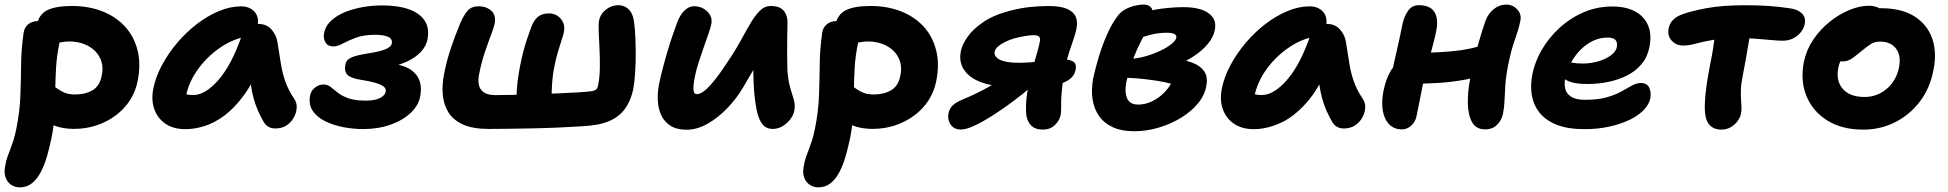

<svg xmlns="http://www.w3.org/2000/svg" viewBox="-39 -547 8401 828"><path d="M280.8 8.8Q222.2 8.8 180.2 -12.1Q138.2 -33 118.1 -67.5Q98 -102 105.8 -142.2Q109.4 -159.6 124.9 -173.8Q140.4 -188 157.2 -188Q172.6 -188 184.7 -180.7Q196.8 -173.4 209.7 -163.8Q222.6 -154.2 240.5 -146.9Q258.4 -139.6 285.6 -139.6Q329.6 -139.6 360.5 -158.1Q391.4 -176.6 399.8 -221Q406.8 -253.8 398.7 -280.7Q390.6 -307.6 370.5 -327.4Q350.4 -347.2 321.9 -357.7Q293.4 -368.2 259.6 -368.2Q244 -368.2 227.5 -365.1Q211 -362 185.6 -362Q165.4 -362 149 -372.4Q132.6 -382.8 123.9 -400.6Q115.2 -418.4 119.4 -439Q129.2 -486.2 166.1 -503.7Q203 -521.2 270.4 -521.2Q344.2 -521.2 403.1 -497.9Q462 -474.6 500.9 -431.6Q539.8 -388.6 554.5 -328.8Q569.2 -269 554.4 -196.8Q545.4 -151.4 521.1 -114Q496.8 -76.6 459.9 -49.1Q423 -21.6 377.4 -6.4Q331.8 8.8 280.8 8.8ZM45.8 261Q26.2 261 9.9 250.6Q-6.4 240.2 -14.7 219.1Q-23 198 -16.2 166.4Q-12.4 144.8 -6.5 128.5Q-0.6 112.2 5.8 95.5Q12.2 78.8 18.8 58.5Q25.4 38.2 31.4 8.4Q46.4 -66.8 48.9 -134.2Q51.4 -201.6 52 -268Q52.6 -334.4 62.8 -406Q66.2 -428.8 82.8 -442.4Q99.4 -456 123.4 -456Q151.4 -456 174.7 -443.2Q198 -430.4 210.2 -409.6Q222.4 -388.8 217.6 -363.2Q205.6 -305.6 202.7 -253.9Q199.8 -202.2 199.2 -153.5Q198.6 -104.8 196.2 -55.7Q193.8 -6.6 183.6 46Q175.2 86 164.5 124.1Q153.8 162.2 137.9 193.2Q122 224.2 99.6 242.6Q77.2 261 45.8 261Z M760.4 10Q708.6 10 674.4 -13.5Q640.2 -37 626.4 -76.4Q612.6 -115.8 621.8 -163Q631.6 -214 659.1 -265.5Q686.6 -317 725.5 -362.7Q764.4 -408.4 810.6 -443.8Q856.8 -479.2 905.6 -499.4Q954.4 -519.6 1000.6 -519.6Q1037.8 -519.6 1059 -495.9Q1080.2 -472.2 1070.8 -428Q1068 -412.2 1057.1 -403Q1046.2 -393.8 1031.6 -391Q966 -380.2 909.5 -341Q853 -301.8 814.2 -247.5Q775.4 -193.2 763.2 -134.2Q760.2 -116.6 759.8 -102.1Q759.4 -87.6 763.4 -65.6L715 -168.2Q736 -149.8 753.1 -143.5Q770.2 -137.2 795 -137.2Q846.2 -137.2 903.2 -202.4Q960.2 -267.6 1003.4 -393Q1012 -417.2 1033.1 -430.4Q1054.2 -443.6 1076.4 -443.6Q1111.6 -443.6 1132.7 -418.8Q1153.8 -394 1157.8 -363.2Q1165.8 -315.2 1171.9 -274.9Q1178 -234.6 1190.8 -197.3Q1203.6 -160 1230.4 -119.8Q1241 -105.2 1240.5 -84Q1240 -62.8 1229 -41.8Q1218 -20.8 1197.7 -6.9Q1177.4 7 1148.4 7Q1130.6 7 1118.3 -0.5Q1106 -8 1098.6 -20.4Q1084.4 -45 1073.4 -69.9Q1062.4 -94.8 1054.5 -123.6Q1046.6 -152.4 1041.6 -189.2Q1036.6 -226 1033.6 -273.6L1088.2 -278.2Q1054.6 -194 1014.2 -138.3Q973.8 -82.6 930.6 -50Q887.4 -17.4 844.1 -3.7Q800.8 10 760.4 10Z M1526.4 9.6Q1483.4 9.6 1440.3 1.1Q1397.2 -7.4 1362.4 -24.7Q1327.6 -42 1309.6 -69Q1291.6 -96 1298 -133.6Q1302 -156.4 1319.6 -169.5Q1337.2 -182.6 1355.4 -182.6Q1373.6 -182.6 1386.8 -172.2Q1400 -161.8 1417.1 -147.8Q1434.2 -133.8 1462.9 -123.4Q1491.6 -113 1539.8 -113Q1578.2 -113 1600.6 -124.8Q1623 -136.6 1624.6 -154Q1626.2 -165.8 1614.4 -174.5Q1602.6 -183.2 1578.8 -190.1Q1555 -197 1518.6 -202.6Q1476 -209 1460.3 -223.6Q1444.6 -238.2 1450.2 -267.4Q1454.2 -289.6 1476.6 -299.3Q1499 -309 1545.6 -316.2Q1597 -324 1622.8 -334.3Q1648.6 -344.6 1651 -361.2Q1653.4 -380.8 1633.1 -388.9Q1612.8 -397 1579.2 -397Q1530 -397 1496.3 -384.5Q1462.6 -372 1439.7 -359.4Q1416.8 -346.8 1398.2 -346.8Q1375.2 -346.8 1364.8 -363.8Q1354.4 -380.8 1358.4 -402.2Q1364 -434.6 1388.5 -457.4Q1413 -480.2 1448.9 -494.8Q1484.8 -509.4 1526.1 -516.5Q1567.4 -523.6 1607.4 -523.6Q1713.4 -523.6 1765 -486.3Q1816.6 -449 1805.4 -381.8Q1800.6 -350 1776.9 -324.2Q1753.2 -298.4 1714.8 -280.9Q1676.4 -263.4 1625.8 -254.6L1625.6 -274Q1680 -272.4 1715.4 -255.8Q1750.8 -239.2 1765.9 -208.9Q1781 -178.6 1773.8 -135.2Q1767.4 -94.2 1733.4 -61.4Q1699.4 -28.6 1645.7 -9.5Q1592 9.6 1526.4 9.6Z M2067.6 9Q1999.2 9 1957.1 -10.3Q1915 -29.6 1894.4 -63.2Q1873.8 -96.8 1870.3 -140.1Q1866.8 -183.4 1876.8 -231.4Q1887.6 -286 1905.4 -339.5Q1923.2 -393 1947.2 -450Q1962.2 -484 1978.7 -502Q1995.2 -520 2025.2 -520Q2057.4 -520 2079.4 -501Q2101.4 -482 2094 -444.2Q2091 -429.2 2079 -397.7Q2067 -366.2 2052.2 -322.6Q2037.4 -279 2027.2 -226.8Q2022 -201.6 2026.2 -181.1Q2030.4 -160.6 2047.4 -148.7Q2064.4 -136.8 2098.2 -136.8Q2126.2 -136.8 2171.5 -137.9Q2216.8 -139 2268.7 -140.6Q2320.6 -142.2 2370.2 -144.4Q2419.8 -146.6 2457 -148.9Q2494.2 -151.2 2510 -153.4Q2524.6 -155.4 2531.2 -160.5Q2537.8 -165.6 2540.2 -179.2Q2547.2 -211.2 2547.8 -252.6Q2548.4 -294 2546.4 -335.1Q2544.4 -376.2 2543 -408.9Q2541.6 -441.6 2544 -456.8Q2549.6 -486.2 2573.8 -505.4Q2598 -524.6 2627 -524.6Q2650 -524.6 2666.8 -511.5Q2683.6 -498.4 2690.4 -475.6Q2696.2 -456.6 2699.1 -417.4Q2702 -378.2 2702.5 -330.2Q2703 -282.2 2700.3 -237.7Q2697.6 -193.2 2692 -163.2Q2677.8 -97 2640.9 -59.8Q2604 -22.6 2537.4 -9.8Q2514.4 -5.2 2469.4 -2.3Q2424.4 0.6 2368.2 3.1Q2312 5.6 2254.5 6.7Q2197 7.8 2147.4 8.4Q2097.8 9 2067.6 9ZM2253.6 -44.8Q2229 -44.8 2210.9 -60Q2192.8 -75.2 2190 -100Q2187.8 -125 2189.4 -153.7Q2191 -182.4 2195.3 -211.9Q2199.6 -241.4 2205 -268Q2217 -328 2232.4 -374Q2247.8 -420 2255.2 -438Q2264.2 -460.2 2281.1 -474.7Q2298 -489.2 2329.6 -489.2Q2349.2 -489.2 2365.3 -478.6Q2381.4 -468 2389.6 -449.7Q2397.8 -431.4 2392.4 -407Q2391.2 -398.8 2383.4 -375.8Q2375.6 -352.8 2366.7 -321.9Q2357.8 -291 2351.6 -259.8Q2345.6 -231.8 2343.3 -203.7Q2341 -175.6 2340.3 -152.6Q2339.6 -129.6 2338.6 -116.8Q2335.4 -98.6 2322.2 -81.9Q2309 -65.2 2290.7 -55Q2272.4 -44.8 2253.6 -44.8Z M2922 12.4Q2879.8 12.4 2853.1 -4.3Q2826.4 -21 2813 -49.4Q2799.6 -77.8 2797.8 -113.4Q2796 -149 2803.6 -186.6Q2810.2 -218.4 2820 -255.6Q2829.8 -292.8 2840.9 -329.9Q2852 -367 2863 -398.8Q2874 -430.6 2881.2 -449.6Q2894.2 -484.6 2913.7 -502.4Q2933.2 -520.2 2953.4 -520.2Q2977 -520.2 2995.5 -509.4Q3014 -498.6 3023.3 -481.6Q3032.6 -464.6 3028.8 -444.4Q3025.8 -428.6 3016.6 -402.3Q3007.4 -376 2996.4 -344.6Q2985.4 -313.2 2974.7 -280.6Q2964 -248 2958 -218Q2954.2 -200 2952.2 -182.3Q2950.2 -164.6 2952.7 -152.8Q2955.2 -141 2966 -141Q2989.8 -141 3024.7 -180Q3059.6 -219 3098 -279.2Q3129 -324 3152.6 -367.2Q3176.2 -410.4 3196.4 -444.9Q3216.6 -479.4 3237.5 -500.3Q3258.4 -521.2 3284.8 -521.2Q3325.8 -521.2 3342.6 -498.5Q3359.4 -475.8 3357 -441.6Q3356.2 -415.4 3355.8 -376.7Q3355.4 -338 3355.6 -300.7Q3355.8 -263.4 3356.8 -241.6Q3360.6 -195.6 3369.4 -166.6Q3378.2 -137.6 3384.5 -115.9Q3390.8 -94.2 3386.8 -71.2Q3382.8 -50.4 3368.9 -32.3Q3355 -14.2 3335.5 -2.6Q3316 9 3293.8 9Q3265.4 9 3249.1 -11.2Q3232.8 -31.4 3224.8 -69.4Q3216.8 -107.4 3212.6 -160Q3210.4 -197.4 3209.7 -235.4Q3209 -273.4 3210.1 -310Q3211.2 -346.6 3212.6 -378.6L3267 -352Q3259.6 -336.4 3246.8 -312.3Q3234 -288.2 3214.4 -253.5Q3194.8 -218.8 3165.4 -169.6Q3136 -120 3095.6 -78.6Q3055.2 -37.2 3010.8 -12.4Q2966.4 12.4 2922 12.4Z M3724.8 8.8Q3666.2 8.8 3624.2 -12.1Q3582.2 -33 3562.1 -67.5Q3542 -102 3549.8 -142.2Q3553.4 -159.6 3568.9 -173.8Q3584.4 -188 3601.2 -188Q3616.6 -188 3628.7 -180.7Q3640.8 -173.4 3653.7 -163.8Q3666.6 -154.2 3684.5 -146.9Q3702.4 -139.6 3729.6 -139.6Q3773.6 -139.6 3804.5 -158.1Q3835.4 -176.6 3843.8 -221Q3850.8 -253.8 3842.7 -280.7Q3834.6 -307.6 3814.5 -327.4Q3794.4 -347.2 3765.9 -357.7Q3737.4 -368.2 3703.6 -368.2Q3688 -368.2 3671.5 -365.1Q3655 -362 3629.6 -362Q3609.4 -362 3593 -372.4Q3576.6 -382.8 3567.9 -400.6Q3559.2 -418.4 3563.4 -439Q3573.2 -486.2 3610.1 -503.7Q3647 -521.2 3714.4 -521.2Q3788.2 -521.2 3847.1 -497.9Q3906 -474.6 3944.9 -431.6Q3983.8 -388.6 3998.5 -328.8Q4013.2 -269 3998.4 -196.8Q3989.4 -151.4 3965.1 -114Q3940.8 -76.6 3903.9 -49.1Q3867 -21.6 3821.4 -6.4Q3775.8 8.8 3724.8 8.8ZM3489.8 261Q3470.2 261 3453.9 250.6Q3437.6 240.2 3429.3 219.1Q3421 198 3427.8 166.4Q3431.6 144.8 3437.5 128.5Q3443.4 112.2 3449.8 95.5Q3456.2 78.8 3462.8 58.5Q3469.4 38.2 3475.4 8.4Q3490.4 -66.8 3492.9 -134.2Q3495.4 -201.6 3496 -268Q3496.6 -334.4 3506.8 -406Q3510.2 -428.8 3526.8 -442.4Q3543.4 -456 3567.4 -456Q3595.4 -456 3618.7 -443.2Q3642 -430.4 3654.2 -409.6Q3666.4 -388.8 3661.6 -363.2Q3649.6 -305.6 3646.7 -253.9Q3643.8 -202.2 3643.2 -153.5Q3642.6 -104.8 3640.2 -55.7Q3637.8 -6.6 3627.6 46Q3619.2 86 3608.5 124.1Q3597.8 162.2 3581.9 193.2Q3566 224.2 3543.6 242.6Q3521.2 261 3489.8 261Z M4458 11.8Q4423.4 11.8 4405.9 -7.8Q4388.4 -27.4 4386 -59Q4385.2 -75.6 4385.9 -96.7Q4386.6 -117.8 4390 -141.4Q4393.4 -165 4397.2 -187.2Q4400.4 -203.8 4407 -227.4Q4413.6 -251 4421.1 -276.5Q4428.6 -302 4435 -325Q4441.4 -348 4444.4 -363.2Q4448.8 -381.6 4442.6 -388.4Q4436.4 -395.2 4418.8 -395.2Q4402.8 -395.2 4380 -391.4Q4357.2 -387.6 4337.4 -382Q4306.8 -373.6 4280.4 -357.7Q4254 -341.8 4250.4 -324.4Q4247.8 -310.6 4258.3 -299.6Q4268.8 -288.6 4293 -282.4Q4317.2 -276.2 4356 -276.2Q4379.4 -276.2 4407.1 -278.4Q4434.8 -280.6 4461.6 -284.2Q4488.4 -287.8 4508.8 -290Q4529.2 -292.2 4537.8 -292.2Q4565.8 -292.2 4585.4 -283.6Q4605 -275 4599.6 -245.8Q4594.2 -219 4571.2 -203.3Q4548.2 -187.6 4513.8 -181Q4479.4 -174.4 4437.6 -174.4H4306.8Q4241.4 -174.4 4192.2 -192.4Q4143 -210.4 4119.1 -244.9Q4095.2 -279.4 4104.8 -327.2Q4110 -353.6 4132.7 -386.8Q4155.4 -420 4200.6 -451.2Q4245.8 -482.4 4317.2 -500.8Q4363.2 -512.8 4404.7 -516.9Q4446.2 -521 4484 -521Q4533.4 -521 4561.5 -509.2Q4589.6 -497.4 4599.6 -475.8Q4609.6 -454.2 4603 -422.4Q4599.8 -404.6 4590.8 -378.8Q4581.8 -353 4572.1 -323.3Q4562.4 -293.6 4555.8 -262Q4550.8 -238 4546.4 -207.1Q4542 -176.2 4539.6 -149.1Q4537.2 -122 4537.2 -108.2Q4537.2 -93 4537.2 -78.2Q4537.2 -63.4 4535.2 -51.4Q4530.2 -27 4510.2 -7.6Q4490.2 11.8 4458 11.8ZM4105.2 11.6Q4075.2 11.6 4060.5 -9.9Q4045.8 -31.4 4051.8 -61Q4056.2 -78.8 4069.4 -92.2Q4082.6 -105.6 4114.2 -118.8Q4166 -139.8 4219.1 -169.1Q4272.2 -198.4 4317.2 -236.4L4406.4 -171.2Q4372.4 -141.8 4329.9 -110Q4287.4 -78.2 4244.4 -50.7Q4201.4 -23.2 4164.9 -5.8Q4128.4 11.6 4105.2 11.6Z M4851.6 19Q4798.2 19 4760.4 1.8Q4722.6 -15.4 4700.6 -46.7Q4678.6 -78 4672.5 -119.7Q4666.4 -161.4 4675.8 -211.4Q4684 -249.8 4699.2 -300.7Q4714.4 -351.6 4736.1 -400.4Q4757.8 -449.2 4783.6 -481.6Q4794.8 -496 4813 -506.2Q4831.2 -516.4 4852.5 -521.8Q4873.8 -527.2 4894.2 -527.2Q4914.6 -527.2 4925.2 -514.5Q4935.8 -501.8 4930.6 -474.4Q4926.8 -456.4 4912.9 -429.7Q4899 -403 4880.9 -367.7Q4862.8 -332.4 4845.9 -288.8Q4829 -245.2 4818.4 -193.2Q4810 -152.6 4821.1 -124.3Q4832.2 -96 4869.8 -96Q4899.4 -96 4928.4 -109.6Q4957.4 -123.2 4981.3 -147.2Q5005.2 -171.2 5019 -201.4L5026.2 -181Q5012.6 -186.4 4986.3 -192Q4960 -197.6 4928.3 -201.9Q4896.6 -206.2 4865.6 -208.9Q4834.6 -211.6 4811.4 -211L4836.4 -293.6Q4866 -294.4 4899 -303.7Q4932 -313 4961.8 -326.7Q4991.6 -340.4 5011.5 -355.9Q5031.4 -371.4 5033.8 -384.6Q5036 -394.8 5025.3 -400.3Q5014.6 -405.8 4993.2 -405.8Q4956.4 -405.8 4923.9 -397.4Q4891.4 -389 4864.5 -379.2Q4837.6 -369.4 4815.4 -366.2Q4795.2 -365.2 4783.5 -377.3Q4771.8 -389.4 4776.2 -411.2Q4780.8 -435.8 4804.4 -454.6Q4828 -473.4 4858.8 -482.6Q4918.2 -503.2 4970.3 -509.7Q5022.4 -516.2 5066 -516.2Q5109.6 -516.2 5142.1 -505.6Q5174.6 -495 5190.7 -472.6Q5206.8 -450.2 5199.6 -415.8Q5193.4 -386.8 5170.2 -358.1Q5147 -329.4 5107.9 -303.8Q5068.8 -278.2 5017.1 -258.2Q4965.4 -238.2 4902 -226.6L4938.4 -296.8Q4985.4 -297.2 5028.2 -293Q5071 -288.8 5104.2 -276.1Q5137.4 -263.4 5154 -239.7Q5170.6 -216 5163.4 -177.4Q5157 -137.4 5128.1 -102.1Q5099.2 -66.8 5055.1 -39.6Q5011 -12.4 4958.5 3.3Q4906 19 4851.6 19Z M5368.4 10Q5316.6 10 5282.4 -13.5Q5248.2 -37 5234.4 -76.4Q5220.6 -115.8 5229.8 -163Q5239.6 -214 5267.1 -265.5Q5294.6 -317 5333.5 -362.7Q5372.4 -408.4 5418.6 -443.8Q5464.8 -479.2 5513.6 -499.4Q5562.4 -519.6 5608.6 -519.6Q5645.8 -519.6 5667 -495.9Q5688.2 -472.2 5678.8 -428Q5676 -412.2 5665.1 -403Q5654.2 -393.8 5639.6 -391Q5574 -380.2 5517.5 -341Q5461 -301.8 5422.2 -247.5Q5383.4 -193.2 5371.2 -134.2Q5368.2 -116.6 5367.8 -102.1Q5367.4 -87.6 5371.4 -65.6L5323 -168.2Q5344 -149.8 5361.1 -143.5Q5378.2 -137.2 5403 -137.2Q5454.2 -137.2 5511.2 -202.4Q5568.2 -267.6 5611.4 -393Q5620 -417.2 5641.1 -430.4Q5662.2 -443.6 5684.4 -443.6Q5719.6 -443.6 5740.7 -418.8Q5761.8 -394 5765.8 -363.2Q5773.8 -315.2 5779.9 -274.9Q5786 -234.6 5798.8 -197.3Q5811.6 -160 5838.4 -119.8Q5849 -105.2 5848.5 -84Q5848 -62.8 5837 -41.8Q5826 -20.8 5805.7 -6.9Q5785.4 7 5756.4 7Q5738.6 7 5726.3 -0.5Q5714 -8 5706.6 -20.4Q5692.4 -45 5681.4 -69.9Q5670.4 -94.8 5662.5 -123.6Q5654.6 -152.4 5649.6 -189.2Q5644.6 -226 5641.6 -273.6L5696.2 -278.2Q5651 -166.4 5594.9 -103.6Q5538.8 -40.8 5480.2 -15.4Q5421.6 10 5368.4 10Z M6007 11Q5974 11 5952.7 -10Q5931.4 -31 5924.5 -68.5Q5917.6 -106 5927.6 -157Q5941 -219 5967.4 -254.4Q5993.8 -289.8 6016 -303.6Q6028.4 -311.8 6044 -315.5Q6059.6 -319.2 6075.6 -319.2Q6148.6 -319.2 6226.4 -326.3Q6304.2 -333.4 6374 -357.8L6397.2 -237.8Q6343 -215.6 6282.3 -204.1Q6221.6 -192.6 6160.1 -189.1Q6098.6 -185.6 6040.6 -185.6L5959.2 -212.6Q5971.4 -271.6 5985.4 -332Q5999.4 -392.4 6009.4 -444.2Q6016.6 -476.4 6033.4 -500.5Q6050.2 -524.6 6079.6 -524.6Q6128.6 -524.6 6146.9 -495.3Q6165.2 -466 6154.8 -413.6Q6150 -390 6142.4 -360.5Q6134.8 -331 6126.3 -300Q6117.8 -269 6110.6 -241.5Q6103.4 -214 6099.4 -195.4Q6092.8 -160 6085.8 -125.4Q6078.8 -90.8 6070.2 -48.2Q6065.8 -23 6047.7 -6Q6029.6 11 6007 11ZM6365.4 11Q6327.8 11 6310.2 -18.8Q6292.6 -48.6 6291.1 -99Q6289.6 -149.4 6301.6 -210.4Q6321.4 -306.4 6338.5 -366.3Q6355.6 -426.2 6368.4 -460Q6379.4 -488.8 6403.1 -508Q6426.8 -527.2 6456.6 -527.2Q6484.6 -527.2 6503.8 -506.7Q6523 -486.2 6517.8 -458.8Q6510.8 -422.8 6494.4 -377.4Q6478 -332 6465.2 -268Q6455.4 -218.6 6452.8 -180.6Q6450.2 -142.6 6449.2 -113.3Q6448.2 -84 6442.8 -57.4Q6437.4 -29.8 6417.7 -9.4Q6398 11 6365.4 11Z M6794 10Q6722.2 10 6674.4 -9Q6626.6 -28 6600.4 -61Q6574.2 -94 6566.9 -136.8Q6559.6 -179.6 6569.6 -228Q6580.4 -281.6 6610.6 -333.3Q6640.8 -385 6686.8 -427.1Q6732.8 -469.2 6790.6 -494.1Q6848.4 -519 6914.4 -519Q6972.8 -519 7012.1 -497.9Q7051.4 -476.8 7068.3 -437.4Q7085.2 -398 7073.8 -342Q7065 -299.6 7039.4 -269.5Q7013.8 -239.4 6976.5 -220.9Q6939.2 -202.4 6895.8 -193.6Q6852.4 -184.8 6807 -184.8Q6737.6 -184.8 6710.2 -205.3Q6682.8 -225.8 6687.4 -250.2Q6690.2 -264.4 6698.4 -271.5Q6706.6 -278.6 6722.2 -278.6Q6732.4 -278.6 6747.2 -275.8Q6762 -273 6787.8 -273Q6820.4 -273 6852.3 -282.1Q6884.2 -291.2 6906.5 -307.1Q6928.8 -323 6933.4 -343Q6937.2 -364 6927.9 -374.5Q6918.6 -385 6893 -385Q6861.6 -385 6832 -371.3Q6802.4 -357.6 6777.6 -332.8Q6752.8 -308 6735.2 -275.4Q6717.6 -242.8 6710.2 -205.8Q6706.2 -182.6 6711.9 -162Q6717.6 -141.4 6737.9 -129Q6758.2 -116.6 6796 -116.6Q6851.8 -116.6 6890 -127.4Q6928.2 -138.2 6953.8 -152.8Q6979.4 -167.4 6999 -178.2Q7018.6 -189 7036.2 -189Q7064.6 -189 7073.6 -168.2Q7082.6 -147.4 7077.8 -122.2Q7072.2 -96.2 7049 -72.1Q7025.8 -48 6987.7 -29.8Q6949.6 -11.6 6900.3 -0.8Q6851 10 6794 10Z M7219.8 -350.6Q7189.2 -350.6 7170 -372Q7150.8 -393.4 7157 -424.2Q7161.4 -446.6 7176.5 -461.7Q7191.6 -476.8 7217.6 -485.8Q7255 -499.6 7321.9 -512Q7388.8 -524.4 7487 -524.4Q7543.2 -524.4 7587.3 -521.4Q7631.4 -518.4 7681.2 -511Q7714.4 -506.2 7731.8 -489Q7749.2 -471.8 7744 -444Q7740.4 -425.6 7727.9 -409.2Q7715.4 -392.8 7695.3 -382.1Q7675.2 -371.4 7648.4 -371.4Q7631.2 -371.4 7600.6 -374.2Q7570 -377 7533.6 -379.9Q7497.2 -382.8 7461.2 -382.8Q7393 -382.8 7348.7 -375Q7304.4 -367.2 7274.6 -358.9Q7244.8 -350.6 7219.8 -350.6ZM7384.2 12Q7360 12 7343.1 0.4Q7326.2 -11.2 7318.6 -35.6Q7312 -58.8 7313 -96Q7314 -133.2 7320.2 -176.3Q7326.4 -219.4 7334.4 -260.4Q7347.8 -324.6 7353.3 -369.3Q7358.8 -414 7363.8 -442L7516.8 -450.2Q7515.8 -443 7511.4 -418.2Q7507 -393.4 7501.4 -359Q7495.8 -324.6 7489.3 -288.3Q7482.8 -252 7476.8 -222Q7469.8 -187.8 7468.8 -162.2Q7467.8 -136.6 7469.1 -117.8Q7470.4 -99 7471.1 -84.4Q7471.8 -69.8 7469 -56.6Q7465.4 -39.6 7453.4 -23.6Q7441.4 -7.6 7423.5 2.2Q7405.6 12 7384.2 12Z M7996.2 12Q7903.8 12 7840.8 -27.7Q7777.8 -67.4 7751.1 -133.5Q7724.4 -199.6 7740.2 -280Q7750.6 -330.8 7779.9 -374.8Q7809.2 -418.8 7850.1 -451.9Q7891 -485 7935.7 -503.6Q7980.4 -522.2 8020.6 -522.2Q8038.2 -522.2 8054.4 -516.6Q8070.6 -511 8080.3 -499.3Q8090 -487.6 8086.4 -467.6Q8078.4 -432.4 8058.4 -405.1Q8038.4 -377.8 7990.6 -362.6Q7966.6 -354.6 7945.1 -338.6Q7923.6 -322.6 7908.6 -301.7Q7893.6 -280.8 7889 -255.8Q7877.4 -198.8 7907.9 -163.8Q7938.4 -128.8 8001.6 -128.8Q8055.8 -128.8 8097.4 -163.9Q8139 -199 8150.6 -256.8Q8160.4 -307.4 8137.5 -337.5Q8114.6 -367.6 8068 -367.6Q8044.4 -367.6 8026.7 -355.6Q8009 -343.6 7984.8 -323.6Q7967.4 -309.2 7955 -299.9Q7942.6 -290.6 7931.1 -286.3Q7919.6 -282 7904.2 -282Q7886.4 -282 7871.4 -299.8Q7856.4 -317.6 7864.2 -356.6Q7869.8 -385.4 7891.5 -413.2Q7913.2 -441 7943.6 -463Q7974 -485 8007.7 -498.3Q8041.4 -511.6 8072 -511.6Q8161.2 -511.6 8216.7 -476.6Q8272.2 -441.6 8293.5 -381.2Q8314.8 -320.8 8298.8 -244Q8284 -166 8239.9 -108.4Q8195.8 -50.8 8132.7 -19.4Q8069.6 12 7996.2 12Z"/></svg>

Font: Shantell Sans Light
Style: Italic
Weight: 300
Italic angle: -11°
Designer: Stephen Nixon, Anya Danilova, Shantell Martin
Foundry: Arrow Type
Version: Version 1.008;[ac192a2d6]